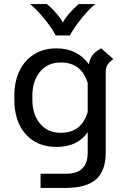

<svg xmlns="http://www.w3.org/2000/svg" viewBox="-20 -717 618 937"><path d="M533 -429Q512 -413 504 -399.5Q496 -386 496 -365V28Q496 116 449 158Q402 200 302 200H178V131H302Q355 131 381.5 105.5Q408 80 408 28V-72Q359 0 256 0Q161 0 105.5 -62Q50 -124 50 -230V-251Q50 -318 74.5 -370Q99 -422 145.5 -451.5Q192 -481 256 -481Q307 -481 347 -461Q387 -441 414 -403Q418 -429 431 -447Q444 -465 474 -481ZM408 -170V-312Q392 -363 359.5 -387.5Q327 -412 276 -412Q213 -412 175.5 -367Q138 -322 138 -251V-230Q138 -159 175 -114Q212 -69 276 -69Q328 -69 360 -94Q392 -119 408 -170ZM127 -697H209Q231 -679 254 -653Q277 -627 287 -607Q296 -626 319 -652.5Q342 -679 364 -697H445Q417 -675 380.5 -630.5Q344 -586 321 -544H252Q230 -585 193 -629.5Q156 -674 127 -697Z"/></svg>

Font: KoHo Medium
Style: Regular
Weight: 500
Version: Version 1.000; ttfautohint (v1.6)